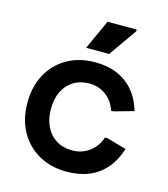

<svg xmlns="http://www.w3.org/2000/svg" viewBox="-110 -806 794 908"><g transform="rotate(15 287.0 -352.5)"><path d="M299 15Q221 15 162 -19Q103 -53 70 -113Q37 -173 37 -253Q37 -332 70 -392.5Q103 -453 162 -486.5Q221 -520 299 -520Q359 -520 406.5 -500Q454 -480 487 -441Q520 -402 537 -345L441 -318H429Q415 -363 379 -389.5Q343 -416 299 -416Q254 -416 221 -396Q188 -376 170 -339.5Q152 -303 152 -253Q152 -204 170 -167Q188 -130 221 -109.5Q254 -89 299 -89Q331 -89 357.5 -101Q384 -113 404 -135Q424 -157 434 -188H446L542 -161Q524 -103 490 -63.5Q456 -24 408.5 -4.5Q361 15 299 15ZM238 -575 304 -720H447V-712L351 -575Z"/></g></svg>

Font: Fustat
Style: Bold
Weight: 700
Designer: Mohamed Gaber, Khaled Hosny, Laura Garcia Mut
Foundry: Kief Type Foundry, Alif Type Foundry, Hard Type Foundry
Version: Version 1.007